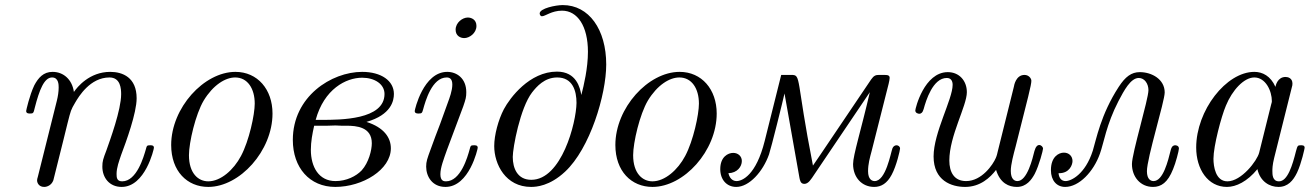

<svg xmlns="http://www.w3.org/2000/svg" viewBox="-20 -725 5157 756"><path d="M83 -288C83 -278 93 -278 98 -278C111 -278 112 -279 117 -301C135 -371 154 -420 185 -420C211 -420 211 -391 211 -380C211 -364 208 -345 204 -329L129 -29C127 -23 126 -18 126 -15C126 -4 134 11 154 11C166 11 183 4 190 -15L230 -175C235 -197 241 -218 246 -240C259 -291 259 -292 276 -321C290 -345 335 -420 411 -420C455 -420 457 -375 457 -354C457 -292 413 -173 399 -133C386 -99 383 -90 383 -69C383 -25 411 11 459 11C552 11 586 -138 586 -143C586 -153 578 -153 571 -153C558 -153 558 -151 554 -136C546 -109 519 -11 461 -11C440 -11 439 -26 439 -40C439 -65 449 -91 457 -115C477 -168 518 -280 518 -338C518 -420 463 -442 414 -442C332 -442 284 -382 271 -363C264 -412 230 -442 187 -442C151 -442 131 -419 115 -389C96 -349 83 -290 83 -288Z M654 -154C654 -51 717 11 800 11C924 11 1053 -131 1053 -278C1053 -373 994 -442 907 -442C783 -442 654 -300 654 -154ZM724 -114C724 -164 750 -275 782 -329C819 -390 867 -420 906 -420C955 -420 983 -376 983 -317C983 -274 961 -171 929 -111C900 -56 849 -11 800 -11C761 -11 724 -42 724 -114Z M1133 -174C1133 -65 1199 11 1300 11C1408 11 1519 -57 1519 -141C1519 -183 1492 -223 1423 -245C1521 -273 1531 -329 1531 -355C1531 -407 1481 -442 1406 -442C1285 -442 1133 -345 1133 -174ZM1204 -135C1204 -167 1210 -199 1217 -230H1269L1301 -231L1324 -230H1344C1384 -230 1444 -225 1444 -161C1444 -134 1432 -85 1404 -54C1382 -31 1344 -12 1301 -12C1235 -12 1204 -68 1204 -135ZM1223 -253C1256 -374 1342 -419 1406 -419C1455 -419 1494 -394 1494 -355C1494 -253 1320 -253 1245 -253Z M1774 -608C1774 -583 1794 -575 1808 -575C1828 -575 1856 -594 1856 -623C1856 -648 1836 -656 1822 -656C1801 -656 1774 -636 1774 -608ZM1613 -288C1613 -278 1623 -278 1628 -278C1641 -278 1642 -280 1646 -294C1655 -327 1681 -420 1739 -420C1750 -420 1761 -415 1761 -392C1761 -368 1750 -339 1743 -320L1713 -237C1700 -204 1688 -171 1676 -138C1662 -100 1658 -89 1658 -69C1658 -30 1682 11 1734 11C1828 11 1861 -139 1861 -143C1861 -153 1853 -153 1846 -153C1833 -153 1833 -151 1829 -136C1821 -107 1794 -11 1736 -11C1728 -11 1714 -12 1714 -39C1714 -65 1727 -98 1740 -135L1804 -306C1814 -335 1816 -343 1816 -362C1816 -417 1778 -442 1741 -442C1647 -442 1613 -293 1613 -288Z M1926 -150C1926 -78 1971 11 2071 11C2091 11 2144 8 2205 -49C2303 -140 2367 -352 2367 -471C2367 -609 2299 -705 2196 -705C2168 -705 2105 -692 2105 -672C2105 -669 2107 -661 2114 -661C2127 -661 2152 -683 2193 -683C2254 -683 2295 -622 2295 -521C2295 -457 2279 -389 2269 -351C2264 -379 2250 -443 2173 -443C2065 -443 1988 -340 1964 -295C1942 -253 1926 -193 1926 -150ZM1999 -107C1999 -143 2028 -300 2075 -361C2093 -384 2124 -420 2174 -420C2235 -420 2250 -367 2250 -320C2249 -241 2191 -17 2072 -17C2017 -17 1999 -63 1999 -107Z M2403 -154C2403 -51 2466 11 2549 11C2673 11 2802 -131 2802 -278C2802 -373 2743 -442 2656 -442C2532 -442 2403 -300 2403 -154ZM2473 -114C2473 -164 2499 -275 2531 -329C2568 -390 2616 -420 2655 -420C2704 -420 2732 -376 2732 -317C2732 -274 2710 -171 2678 -111C2649 -56 2598 -11 2549 -11C2510 -11 2473 -42 2473 -114Z M2816 -59C2816 -18 2841 11 2879 11C2930 11 2984 -49 3008 -117C3016 -140 3064 -333 3069 -357L3128 -24C3130 -15 3132 -1 3147 -1C3163 -1 3173 -18 3187 -39L3405 -362C3370 -211 3339 -114 3339 -79C3339 -26 3374 11 3422 11C3450 11 3473 -3 3491 -37C3510 -72 3524 -134 3524 -140C3524 -148 3517 -153 3510 -153C3504 -153 3497 -149 3494 -141C3487 -122 3468 -12 3424 -12C3414 -12 3398 -18 3398 -51C3398 -79 3405 -104 3412 -130L3479 -395C3481 -405 3483 -412 3483 -418C3483 -427 3478 -430 3463 -430H3441C3429 -430 3421 -428 3410 -412L3211 -117L3181 -73C3113 -419 3136 -430 3096 -430H3056L2991 -170C2957 -34 2902 -12 2880 -12C2874 -12 2855 -14 2848 -43C2883 -44 2901 -69 2901 -91C2901 -110 2886 -123 2867 -123C2847 -123 2816 -108 2816 -59Z M3584 -290C3584 -280 3595 -277 3600 -277C3606 -277 3613 -281 3617 -296C3626 -329 3653 -418 3708 -418C3726 -418 3731 -404 3731 -391C3731 -334 3656 -203 3656 -109C3656 -13 3727 11 3780 11C3840 11 3879 -26 3902 -56C3918 -3 3953 11 3984 11C4022 11 4042 -18 4054 -40C4072 -75 4087 -134 4087 -140C4087 -146 4080 -154 4072 -154C4065 -154 4058 -148 4053 -130C4046 -102 4025 -12 3986 -12C3976 -12 3960 -18 3960 -52C3960 -78 3971 -118 3979 -148C4028 -342 4041 -390 4041 -407C4041 -416 4031 -430 4014 -430C3980 -430 3973 -389 3972 -383L3909 -130C3907 -121 3905 -112 3901 -103C3890 -77 3846 -12 3784 -12C3737 -12 3718 -47 3718 -93C3718 -190 3787 -308 3787 -362C3787 -407 3757 -441 3712 -441C3619 -441 3584 -298 3584 -290Z M4118 -55C4118 -14 4141 11 4174 11C4229 11 4286 -49 4311 -120C4326 -161 4336 -234 4384 -327C4406 -369 4432 -418 4464 -418C4487 -418 4502 -395 4502 -370C4502 -334 4437 -122 4437 -79C4437 -29 4470 11 4520 11C4552 11 4578 -6 4599 -59C4609 -82 4622 -132 4622 -140C4622 -151 4612 -153 4607 -153C4601 -153 4594 -150 4590 -135C4579 -91 4560 -12 4522 -12C4512 -12 4496 -18 4496 -51C4496 -103 4566 -326 4566 -361C4566 -413 4515 -441 4468 -441C4435 -441 4411 -423 4385 -383C4314 -274 4296 -174 4283 -132C4253 -38 4197 -12 4176 -12C4160 -12 4150 -23 4148 -43H4150C4192 -43 4203 -77 4203 -91C4203 -110 4189 -124 4169 -124C4149 -124 4118 -108 4118 -55Z M4690 -144C4690 -59 4736 11 4811 11C4847 11 4891 -10 4931 -59C4942 -10 4979 11 5014 11C5051 11 5072 -14 5087 -45C5105 -83 5117 -141 5117 -143C5117 -153 5109 -153 5102 -153C5090 -153 5089 -152 5083 -130C5069 -74 5050 -11 5016 -11C4990 -11 4990 -38 4990 -52C4990 -59 4990 -75 4997 -103L5065 -375C5069 -389 5069 -391 5069 -396C5069 -417 5052 -422 5042 -422C5010 -422 5003 -388 5002 -383C4983 -426 4951 -442 4919 -442C4808 -442 4690 -290 4690 -144ZM4758 -100C4758 -150 4789 -267 4807 -309C4832 -370 4878 -420 4919 -420C4963 -420 4988 -368 4988 -326C4988 -324 4987 -319 4985 -313L4938 -124C4930 -92 4868 -11 4813 -11C4766 -11 4758 -70 4758 -100Z"/></svg>

Font: CMU Serif
Style: Italic
Weight: 500
Italic angle: -14.04°
Version: Version 0.7.0